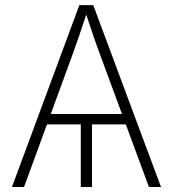

<svg xmlns="http://www.w3.org/2000/svg" viewBox="-20 -748 692 768"><path d="M348.1 -271.5V0H303.2V-271.5ZM27.8 0 297.4 -727.5H353L624 0H575.7L383.8 -520Q369.1 -559.1 353.3 -605Q337.4 -650.9 318.8 -708H331.1Q312.5 -650.9 296.6 -604.7Q280.8 -558.6 266.6 -520L76.2 0ZM143.6 -250.5V-292H508.3V-250.5Z"/></svg>

Font: Inter 16pt ExtraLight
Style: Regular
Weight: 250
Version: Version 4.001;git-66647c0bb